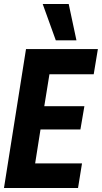

<svg xmlns="http://www.w3.org/2000/svg" viewBox="-23 -947 513 967"><path d="M-3 0 108 -700H470L449 -573H226L200 -412H402L382 -295H181L154 -124H390L370 0ZM258 -744 192 -927H323L362 -744Z"/></svg>

Font: Georama SemiCondensed
Style: Bold Italic
Weight: 700
Width: 4
Italic angle: -9°
Designer: Jean-Baptiste Levee
Foundry: Production Type
Version: Version 1.000